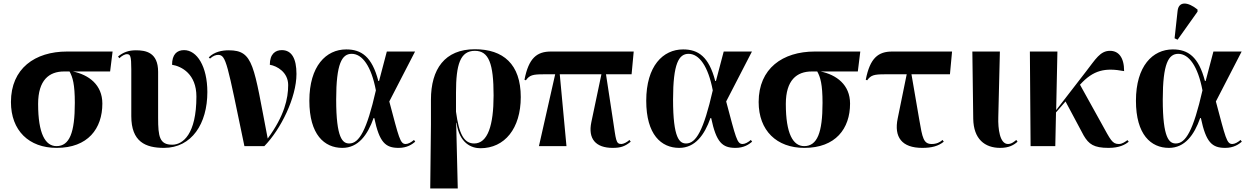

<svg xmlns="http://www.w3.org/2000/svg" viewBox="-20 -828 7072 1088"><path d="M301 10C478 10 560 -99 560 -241C560 -348 483 -404 393 -423H604L618 -536H360C178 -536 42 -440 42 -250C42 -88 144 10 301 10ZM300 0C237 0 196 -70 196 -239C196 -374 258 -423 343 -423H374C392 -391 404 -350 404 -245C404 -76 374 0 300 0Z M909 10C1067 10 1155 -128 1155 -306C1155 -452 1096 -544 1023 -544C982 -544 955 -519 955 -461C1010 -452 1093 -408 1093 -281C1093 -67 1016 -8 956 -8C884 -8 876 -54 876 -160V-421C876 -532 805 -543 750 -543C707 -543 678 -531 649 -508L656 -498C672 -513 689 -522 701 -521C718 -520 724 -511 724 -435V-170C724 -25 804 10 909 10Z M1365 0H1478C1571 -95 1660 -275 1660 -409C1660 -496 1633 -544 1577 -544C1541 -544 1509 -523 1509 -461C1551 -454 1613 -418 1613 -346C1613 -270 1592 -172 1497 -43C1417 -457 1418 -543 1276 -543C1239 -543 1195 -535 1163 -503L1170 -496C1188 -512 1203 -517 1216 -517C1262 -517 1267 -470 1365 0Z M1920 10C2010 10 2063 -63 2097 -159H2101C2130 -21 2164 10 2239 10C2287 10 2315 -10 2333 -25L2326 -35C2311 -22 2293 -12 2279 -12C2247 -12 2241 -47 2186 -253L2332 -536H2172L2128 -369H2124C2088 -507 2028 -548 1942 -548C1828 -548 1733 -454 1733 -257C1733 -65 1818 10 1920 10ZM1959 -15C1922 -15 1885 -43 1885 -264C1885 -469 1918 -523 1973 -523C2033 -523 2084 -453 2110 -316C2058 -88 2015 -15 1959 -15Z M2418 240H2574L2565 -132H2567C2583 -15 2653 12 2702 12C2840 12 2931 -100 2931 -278C2931 -465 2831 -549 2671 -549C2500 -549 2422 -436 2422 -263V-122ZM2667 -15C2610 -15 2581 -67 2564 -195V-303C2564 -463 2588 -540 2671 -540C2750 -540 2777 -468 2777 -287C2777 -118 2744 -15 2667 -15Z M3034 0H3190L3152 -407H3388L3331 -136C3311 -41 3356 10 3452 10C3500 10 3523 0 3554 -25L3547 -35C3533 -22 3513 -12 3501 -12C3469 -12 3471 -35 3453 -151L3414 -407H3559L3571 -536H3102C3023 -536 2976 -500 2952 -376L2960 -373C2981 -402 2998 -407 3060 -407H3126Z M3829 10C3919 10 3972 -63 4006 -159H4010C4039 -21 4073 10 4148 10C4196 10 4224 -10 4242 -25L4235 -35C4220 -22 4202 -12 4188 -12C4156 -12 4150 -47 4095 -253L4241 -536H4081L4037 -369H4033C3997 -507 3937 -548 3851 -548C3737 -548 3642 -454 3642 -257C3642 -65 3727 10 3829 10ZM3868 -15C3831 -15 3794 -43 3794 -264C3794 -469 3827 -523 3882 -523C3942 -523 3993 -453 4019 -316C3967 -88 3924 -15 3868 -15Z M4538 10C4715 10 4797 -99 4797 -241C4797 -348 4720 -404 4630 -423H4841L4855 -536H4597C4415 -536 4279 -440 4279 -250C4279 -88 4381 10 4538 10ZM4537 0C4474 0 4433 -70 4433 -239C4433 -374 4495 -423 4580 -423H4611C4629 -391 4641 -350 4641 -245C4641 -76 4611 0 4537 0Z M5206 10C5260 10 5297 0 5328 -25L5321 -35C5307 -22 5287 -12 5260 -12C5213 -12 5207 -46 5189 -151L5145 -407H5363L5375 -536H5036C4957 -536 4910 -500 4886 -376L4894 -373C4915 -402 4932 -407 4994 -407H5118L5067 -157C5045 -51 5090 10 5206 10Z M5648 10C5697 10 5725 -6 5746 -25L5739 -35C5729 -27 5713 -12 5692 -12C5645 -12 5635 -99 5637 -164L5646 -536H5490L5495 -155C5497 -40 5560 10 5648 10Z M5820 0H5960L5964 -191L6018 -253L6121 -60C6150 -11 6178 10 6262 10C6324 10 6357 -9 6376 -25L6369 -34C6356 -25 6340 -12 6320 -12C6282 -12 6273 -36 6222 -128L6100 -348C6176 -432 6243 -445 6350 -425C6350 -505 6317 -540 6270 -540C6214 -540 6188 -492 6135 -424L5965 -204L5972 -536H5816Z M6653 -603 6766 -762V-774C6712 -818 6659 -823 6653 -766L6636 -611ZM6604 10C6694 10 6747 -63 6781 -159H6785C6814 -21 6848 10 6923 10C6971 10 6999 -10 7017 -25L7010 -35C6995 -22 6977 -12 6963 -12C6931 -12 6925 -47 6870 -253L7016 -536H6856L6812 -369H6808C6772 -507 6712 -548 6626 -548C6512 -548 6417 -454 6417 -257C6417 -65 6502 10 6604 10ZM6643 -15C6606 -15 6569 -43 6569 -264C6569 -469 6602 -523 6657 -523C6717 -523 6768 -453 6794 -316C6742 -88 6699 -15 6643 -15Z"/></svg>

Font: Noto Serif Display
Style: Bold
Weight: 700
Designer: Monotype Design Team
Foundry: Monotype Imaging Inc.
Version: Version 2.009